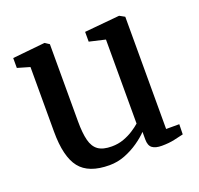

<svg xmlns="http://www.w3.org/2000/svg" viewBox="-105 -677 832 803"><g transform="rotate(-20 311.0 -275.0)"><path d="M485.5 9.5Q457.5 9.5 443.2 -1.2Q429 -12 429 -39V-73Q411 -54 383 -34.5Q355 -15 321.8 -2Q288.5 11 252.5 11Q160 11 120.8 -38.8Q81.5 -88.5 81.5 -200.5V-488L26.5 -504V-548L169 -562.5H171.5L190.5 -550V-207Q190.5 -154 198.8 -121.8Q207 -89.5 228 -74.5Q249 -59.5 288 -59.5Q317 -59.5 341.5 -68.5Q366 -77.5 385.2 -90Q404.5 -102.5 417.5 -114V-488L346.5 -504.5V-548L500.5 -562.5H503.5L526 -550V-50.5H584.5L583.5 -5.5Q566.5 -1.5 542 4Q517.5 9.5 485.5 9.5Z"/></g></svg>

Font: Merriweather 28pt Medium
Style: Regular
Weight: 500
Version: Version 2.100